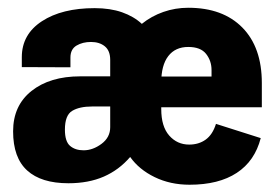

<svg xmlns="http://www.w3.org/2000/svg" viewBox="-20 -478 729 507"><path d="M151.4 -135.7Q151.4 -173.8 170.7 -185.3Q189.9 -196.8 223.1 -196.8H271V-142.1Q271 -115.2 248 -98.1Q225.1 -81.1 200.7 -81.1Q178.7 -81.1 165 -92.8Q151.4 -104.5 151.4 -135.7ZM14.6 -131.3Q14.6 -61.5 51.8 -27.8Q88.9 5.9 160.6 5.9Q213.9 5.9 254.2 -11.7Q294.4 -29.3 323.7 -63.5Q347.2 -30.3 388.4 -10.3Q429.7 9.8 480.5 9.8Q557.6 9.8 605.2 -21.5Q652.8 -52.7 668.5 -113.3L550.3 -150.9Q541.5 -122.6 523.2 -109.4Q504.9 -96.2 479.5 -96.2Q447.8 -96.2 426.8 -120.1Q405.8 -144 405.8 -189.9V-260.3Q405.8 -305.7 424.3 -329.8Q442.9 -354 477.1 -354Q509.8 -354 524.2 -335.7Q538.6 -317.4 538.6 -293V-275.9H375.5V-194.8H671.4V-258.8Q671.4 -353 619.9 -405.3Q568.4 -457.5 477.1 -457.5Q442.9 -457.5 411.4 -446.5Q379.9 -435.5 354.5 -415Q333.5 -434.6 302.2 -445.6Q271 -456.5 230 -456.5Q143.6 -456.5 90.6 -421.9Q37.6 -387.2 37.6 -327.1V-300.8L166 -300.3V-326.2Q166 -348.1 182.1 -357.7Q198.2 -367.2 220.2 -367.2Q242.7 -367.2 256.8 -355.7Q271 -344.2 271 -319.8V-276.4H191.9Q111.8 -276.4 63.2 -237.8Q14.6 -199.2 14.6 -131.3Z"/></svg>

Font: Roboto Flex Super Cond Bold
Style: Regular
Weight: 700
Width: 3
Designer: Berlow after Robertson
Foundry: Google
Version: Version 3.000